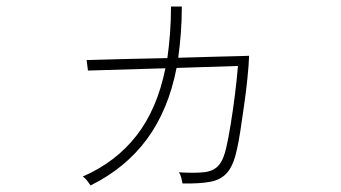

<svg xmlns="http://www.w3.org/2000/svg" viewBox="-20 -571 1040 585"><path d="M256 -6Q252 -12 245.5 -20.5Q239 -29 232 -33Q333 -77 396 -158Q459 -239 484 -363L248 -356L244 -388Q246 -388 281.5 -389Q317 -390 373 -391.5Q429 -393 490 -394Q495 -430 498 -469Q501 -508 501 -551H534Q534 -509 531 -470Q528 -431 523 -395Q579 -397 627.5 -398Q676 -399 707 -400Q738 -401 739 -401Q738 -373 734 -333.5Q730 -294 724 -252Q718 -210 712.5 -173.5Q707 -137 702 -116Q692 -69 673.5 -46.5Q655 -24 622.5 -17.5Q590 -11 536 -12Q535 -19 532.5 -29Q530 -39 525 -46Q575 -43 603.5 -46.5Q632 -50 647 -68Q662 -86 670 -124Q676 -150 683 -193Q690 -236 696 -284Q702 -332 705 -370L518 -364Q493 -236 428 -147.5Q363 -59 256 -6Z"/></svg>

Font: Zen Kaku Gothic New Light
Style: Regular
Weight: 300
Designer: Yoshimichi Ohira
Foundry: Positype
Version: Version 1.002